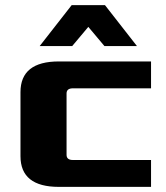

<svg xmlns="http://www.w3.org/2000/svg" viewBox="-20 -730 650 750"><path d="M60 -120V-370Q60 -490 210 -490H570V-385H265Q240 -385 240 -365V-125Q240 -105 265 -105H570V0H210Q60 0 60 -120ZM135 -550 260 -710H390L515 -550H388L325 -625L262 -550Z"/></svg>

Font: Xolonium
Style: Bold
Weight: 700
Designer: Severin Meyer
Version: Version 4.2